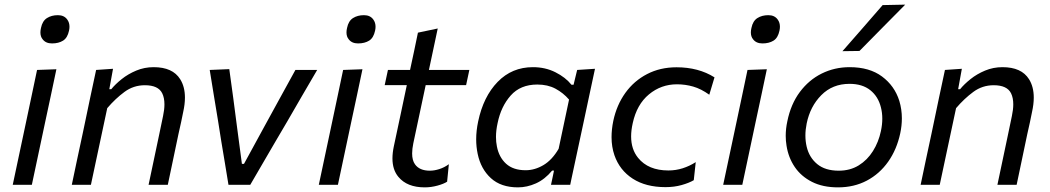

<svg xmlns="http://www.w3.org/2000/svg" viewBox="-20 -798 4535 829"><path d="M35 0Q46.5 -55 57.5 -106Q68.5 -157 81.5 -219L92 -268.5Q106 -336 117.5 -389Q128.5 -441.5 140 -496L223.5 -499Q211.5 -442.5 200.5 -390Q189 -337.5 174.5 -268.5L164 -219Q151 -157 140 -106Q129 -55 117.5 0ZM204.5 -610.5Q177.5 -610.5 164 -628.5Q154.5 -640 154.5 -658Q154.5 -667 157 -677.5Q163 -707.5 182.8 -720Q202.5 -732.5 230 -732.5Q257 -732.5 270.5 -713.5Q280 -700.5 280 -682.5Q280 -674.5 278 -665.5Q271.5 -634.5 252.2 -622.5Q233 -610.5 204.5 -610.5Z M290 0Q301.5 -55 312.5 -107Q323.5 -158 336.5 -219L347 -269Q357 -317 369.2 -375.2Q381.5 -433.5 395 -496L468 -501L452 -413H460.5Q478 -434.5 505.5 -456.5Q533 -478.5 568.2 -493.2Q603.5 -508 643.5 -508Q725.5 -508 758 -456Q778.5 -423.5 778.5 -376.5Q778.5 -348 771 -314.5Q766.5 -293.5 762 -270.5Q757 -247.5 750.5 -219Q738 -158 727 -107Q716 -55.5 704.5 0H621.5Q633.5 -55.5 644 -106.5Q654.5 -157 667 -215.5L684 -297Q690 -325 690 -347.5Q690 -375.5 680.5 -395Q663.5 -430 605.5 -430Q556.5 -430 517.5 -401.2Q478.5 -372.5 443 -331L418.5 -216Q406 -156.5 395 -105.8Q384 -55 372.5 0Z M966.5 0Q958.5 -46.5 951 -94.5Q943 -142 935.5 -187.5L921.5 -276Q912.5 -330.5 903.2 -387Q894 -443.5 885.5 -496L970 -499.5Q978.5 -436.5 987 -375.5Q995 -314.5 1003.5 -249L1024.5 -90.5H1033.5L1120.5 -250Q1155.5 -313.5 1189 -375Q1222.5 -436 1255.5 -496H1349.5Q1317.5 -441 1285 -385.5Q1252.5 -329.5 1220.5 -274L1168.5 -185.5Q1141.5 -139 1114.5 -92.8Q1087.5 -46.5 1060.5 0Z M1356.5 0Q1368 -55 1379 -106Q1390 -157 1403 -219L1413.5 -268.5Q1427.5 -336 1439 -389Q1450 -441.5 1461.5 -496L1545 -499Q1533 -442.5 1522 -390Q1510.5 -337.5 1496 -268.5L1485.5 -219Q1472.5 -157 1461.5 -106Q1450.5 -55 1439 0ZM1526 -610.5Q1499 -610.5 1485.5 -628.5Q1476 -640 1476 -658Q1476 -667 1478.5 -677.5Q1484.5 -707.5 1504.2 -720Q1524 -732.5 1551.5 -732.5Q1578.5 -732.5 1592 -713.5Q1601.5 -700.5 1601.5 -682.5Q1601.5 -674.5 1599.5 -665.5Q1593 -634.5 1573.8 -622.5Q1554.5 -610.5 1526 -610.5Z M1814 11Q1737.5 11 1700 -34.5Q1674.5 -65 1674.5 -114Q1674.5 -138 1680.5 -166.5Q1696 -240 1710 -305Q1724 -370 1736.5 -430.5H1641L1655 -496H1750.5Q1759.5 -539 1768 -577.5Q1776 -615.5 1784.5 -657L1870 -675Q1859.5 -625.5 1851 -585.5Q1842.5 -545 1832 -496H2006.5L1992.5 -430.5H1818L1764.5 -179Q1759.5 -154.5 1759.5 -135.5Q1759.5 -106 1771.5 -89Q1791 -61 1836 -61Q1855 -61 1876.5 -67.8Q1898 -74.5 1918 -89L1910.5 -13.5Q1896 -4 1868.5 3.5Q1841 11 1814 11Z M2359 0 2364 -23 2372 -61.5H2364Q2332.5 -23.5 2294 -6.2Q2255.5 11 2216.5 11Q2143 11 2099.5 -28.8Q2056 -68.5 2042.5 -133.5Q2036 -164 2036 -196.5Q2036 -233.5 2044.5 -273.5Q2067 -381 2128.8 -444.5Q2190.5 -508 2281 -508Q2334.5 -508 2378.2 -486Q2422 -464 2447.5 -432H2456.5L2472 -496L2549 -501Q2536 -442 2524.5 -386.5Q2512.5 -330.5 2499.5 -269L2447.5 -26.5Q2444.5 -13 2442 0ZM2249.5 -63Q2289 -63 2326.5 -85.2Q2364 -107.5 2392 -155.5L2437 -368Q2412 -397 2378.5 -415Q2345 -433 2300 -433Q2227 -433 2185 -385.5Q2143 -338 2128.5 -266.5Q2121.5 -235 2121.5 -206.5Q2121.5 -185 2125.5 -165.5Q2134.5 -119 2165.2 -91Q2196 -63 2249.5 -63Z M2853.5 10Q2768.5 10 2712 -26.5Q2655.5 -63 2633 -127.5Q2620.5 -164 2620.5 -206Q2620.5 -239.5 2628 -276Q2642.5 -344.5 2680 -396.8Q2717.5 -449 2774 -478.2Q2830.5 -507.5 2901 -507.5Q2996 -507.5 3065 -464L3042.5 -389Q3007 -414.5 2973 -424.2Q2939 -434 2903 -434Q2834.5 -434 2782 -390.5Q2729.5 -347 2712 -266.5Q2705 -235.5 2705 -209Q2705 -153.5 2735 -116.5Q2779 -62 2866 -62Q2898 -62 2927.8 -71.5Q2957.5 -81 2984 -98L2975.5 -20Q2955 -8 2923 1Q2891 10 2853.5 10Z M3102.5 0Q3114 -55 3125 -106Q3136 -157 3149 -219L3159.5 -268.5Q3173.5 -336 3185 -389Q3196 -441.5 3207.5 -496L3291 -499Q3279 -442.5 3268 -390Q3256.5 -337.5 3242 -268.5L3231.5 -219Q3218.5 -157 3207.5 -106Q3196.5 -55 3185 0ZM3272 -610.5Q3245 -610.5 3231.5 -628.5Q3222 -640 3222 -658Q3222 -667 3224.5 -677.5Q3230.5 -707.5 3250.2 -720Q3270 -732.5 3297.5 -732.5Q3324.5 -732.5 3338 -713.5Q3347.5 -700.5 3347.5 -682.5Q3347.5 -674.5 3345.5 -665.5Q3339 -634.5 3319.8 -622.5Q3300.5 -610.5 3272 -610.5Z M3598.5 11Q3532.5 11 3485.8 -12.8Q3439 -36.5 3411.5 -77Q3384 -117.5 3376 -169Q3372.5 -190 3372.5 -211.5Q3372.5 -242.5 3379.5 -274.5Q3394.5 -348.5 3433.5 -400.8Q3472.5 -453 3528 -480.5Q3583.5 -508 3648.5 -508Q3734 -508 3788.2 -467.8Q3842.5 -427.5 3863 -362.5Q3874 -326 3874 -287Q3874 -255.5 3867 -222.5Q3852 -152.5 3815 -100Q3778 -47.5 3722.8 -18.2Q3667.5 11 3598.5 11ZM3601.5 -61Q3650.5 -61 3687.8 -84Q3725 -107 3749.2 -145.8Q3773.5 -184.5 3783.5 -232Q3789.5 -260 3789.5 -285.5Q3789.5 -311.5 3783.5 -334.5Q3772 -381 3737.8 -408.5Q3703.5 -436 3648 -436Q3574.5 -436 3526.2 -387.2Q3478 -338.5 3463 -265Q3457.5 -238 3457.5 -213Q3457.5 -188 3463 -164.5Q3474 -118 3508.5 -89.5Q3543 -61 3601.5 -61ZM3617.5 -577Q3662 -627.5 3705 -677Q3748 -726 3791 -776L3888.5 -778Q3838 -727 3788.8 -677.2Q3739.5 -627.5 3691 -578Z M3955 0Q3966.5 -55 3977.5 -107Q3988.5 -158 4001.5 -219L4012 -269Q4022 -317 4034.2 -375.2Q4046.5 -433.5 4060 -496L4133 -501L4117 -413H4125.5Q4143 -434.5 4170.5 -456.5Q4198 -478.5 4233.2 -493.2Q4268.5 -508 4308.5 -508Q4390.5 -508 4423 -456Q4443.5 -423.5 4443.5 -376.5Q4443.5 -348 4436 -314.5Q4431.5 -293.5 4427 -270.5Q4422 -247.5 4415.5 -219Q4403 -158 4392 -107Q4381 -55.5 4369.5 0H4286.5Q4298.5 -55.5 4309 -106.5Q4319.5 -157 4332 -215.5L4349 -297Q4355 -325 4355 -347.5Q4355 -375.5 4345.5 -395Q4328.5 -430 4270.5 -430Q4221.5 -430 4182.5 -401.2Q4143.5 -372.5 4108 -331L4083.5 -216Q4071 -156.5 4060 -105.8Q4049 -55 4037.5 0Z"/></svg>

Font: Heraclito
Style: Italic
Weight: 400
Italic angle: -12°
Designer: Kostas Bartsokas (font) & Cristiano Sobral (main changes)
Foundry: Kostas Bartsokas (font) & Cristiano Sobral (main changes)
Version: Version 1.00;July 8, 2020;FontCreator 13.0.0.2655 64-bit